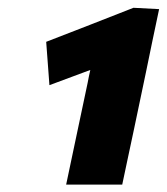

<svg xmlns="http://www.w3.org/2000/svg" viewBox="-20 -786 438 505"><path d="M154 -300.5Q161.5 -336.5 168.8 -370.8Q176 -405 185 -447.5L210.5 -568Q212 -576.5 213.8 -585Q215.5 -593.5 217.5 -602Q167.5 -583.5 110 -562L101.5 -676Q161 -699 217.5 -721Q274 -743 331 -765.5L398.5 -762Q389.5 -720 380.8 -678Q372 -636 364 -596.5L332 -444Q323 -401.5 316 -369Q309 -336 301.5 -300.5Z"/></svg>

Font: Heraclito ExtraBold
Style: Italic
Weight: 800
Italic angle: -12°
Designer: Kostas Bartsokas (font) & Cristiano Sobral (main changes)
Foundry: Kostas Bartsokas (font) & Cristiano Sobral (main changes)
Version: Version 1.00;July 8, 2020;FontCreator 13.0.0.2655 64-bit